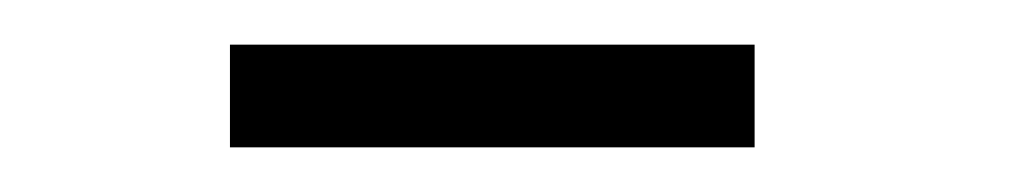

<svg xmlns="http://www.w3.org/2000/svg" viewBox="-20 -688 460 86"><path d="M83 -622V-668H318V-622Z"/></svg>

Font: Piazzolla 24pt Light
Style: Regular
Weight: 300
Designer: Juan Pablo del Peral
Foundry: Huerta Tipografica
Version: Version 2.005